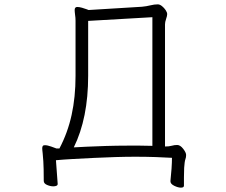

<svg xmlns="http://www.w3.org/2000/svg" viewBox="-20 -733 1040 882"><path d="M763 98Q766 71 768 42Q770 13 770 -8Q739 -10 695 -11.5Q651 -13 601 -13Q559 -13 509.5 -11.5Q460 -10 409 -7.5Q358 -5 313.5 -2.5Q269 0 237 3L245 112Q245 118 239 120.5Q233 123 225 123Q211 123 196 116.5Q181 110 181 98Q181 37 179 7.5Q177 -22 176 -29Q175 -37 174.5 -42.5Q174 -48 174 -52Q174 -57 176 -61.5Q178 -66 186 -66Q198 -66 216 -59.5Q234 -53 239 -51H253Q291 -123 309 -205Q327 -287 327 -384V-607Q327 -623 327 -637.5Q327 -652 325 -664Q324 -672 323.5 -677.5Q323 -683 323 -687Q323 -701 335 -701Q344 -701 356.5 -697.5Q369 -694 378 -690.5Q387 -687 387 -687L632 -702Q653 -704 671 -708.5Q689 -713 705 -713Q714 -713 724 -705Q734 -697 741 -686.5Q748 -676 748 -668Q748 -660 743 -646Q738 -632 738 -621V-60Q757 -60 769 -63.5Q781 -67 794 -67Q808 -67 821.5 -49.5Q835 -32 835 -21Q835 -10 831.5 -1Q828 8 826 38Q825 60 825 82Q825 104 825 120Q825 129 811 129Q798 129 780.5 120.5Q763 112 763 100ZM680 -654 385 -637V-385Q385 -190 319 -56Q336 -57 376.5 -59Q417 -61 467.5 -62.5Q518 -64 563 -64Q594 -64 624.5 -64Q655 -64 680 -63Z"/></svg>

Font: Moon Stars Kai T HW Light
Style: Regular
Weight: 300
Designer: GuiWonder
Version: Version 1.101